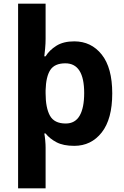

<svg xmlns="http://www.w3.org/2000/svg" viewBox="-20 -780 673 1040"><path d="M588 -274Q588 -135 531 -62.5Q474 10 382 10Q323 10 286 -9.5Q249 -29 227 -57H220Q223 -42 225 -19.5Q227 3 227 19V240H78V-760H227V-569Q227 -545 224.5 -517.5Q222 -490 220 -475H227Q248 -509 286 -532.5Q324 -556 382 -556Q474 -556 531 -484.5Q588 -413 588 -274ZM436 -276Q436 -437 334 -437Q276 -437 252.5 -401Q229 -365 227 -291V-275Q227 -196 250.5 -153.5Q274 -111 336 -111Q387 -111 411.5 -153.5Q436 -196 436 -276Z"/></svg>

Font: Noto IKEA Latin
Style: Bold
Weight: 700
Designer: Monotype Design Team
Foundry: Monotype Imaging Inc.
Version: Version 1.0